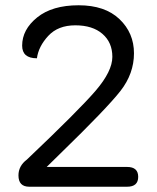

<svg xmlns="http://www.w3.org/2000/svg" viewBox="-20 -708 595 728"><path d="M209 -126Q175 -93 157 -75H462Q504 -75 504 -37.5Q504 0 462 0H91Q50 0 50 -43Q50 -79 82 -103Q280 -291 343 -364.5Q406 -438 406 -492.5Q406 -547 368.5 -579.5Q331 -612 265.5 -612Q200 -612 163 -572Q126 -532 120 -487Q64 -487 64 -535Q64 -596 121 -642Q178 -688 278 -688Q378 -688 433 -635.5Q488 -583 488 -506Q488 -429 437 -363.5Q386 -298 209 -126Z"/></svg>

Font: Merge One
Style: Regular
Weight: 400
Designer: Kosal Sen
Foundry: Philatype
Version: Version 1.001